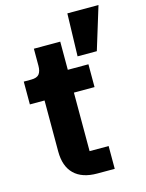

<svg xmlns="http://www.w3.org/2000/svg" viewBox="-119 -863 709 935"><g transform="rotate(-15 235.5 -395.5)"><path d="M341 0H253Q177 0 137 -39Q97 -78 97 -153V-410H23V-525H60Q90 -525 101 -539.5Q112 -554 112 -581V-667H245V-525H349V-410H245V-115H341ZM471 -791 405 -576H308L314 -791Z"/></g></svg>

Font: IBM Plex Sans
Style: Bold
Weight: 700
Designer: Mike Abbink, Paul van der Laan, Pieter van Rosmalen
Foundry: Bold Monday
Version: Version 3.201